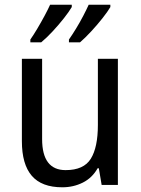

<svg xmlns="http://www.w3.org/2000/svg" viewBox="-20 -786 599 816"><path d="M481 -536V0H412L400 -71H395Q372 -30 332 -10Q292 10 245 10Q157 10 115 -39Q73 -88 73 -186V-536H159V-195Q159 -63 259 -63Q336 -63 366 -111.5Q396 -160 396 -255V-536ZM449 -756Q438 -737 415.5 -708.5Q393 -680 367 -652Q341 -624 320 -606H273V-618Q287 -638 303.5 -665Q320 -692 334 -719Q348 -746 357 -766H449ZM285 -756Q274 -737 252 -709Q230 -681 204 -653Q178 -625 155 -606H109V-618Q123 -638 139 -665Q155 -692 169.5 -719Q184 -746 193 -766H285Z"/></svg>

Font: Noto Sans SemiCondensed
Style: Regular
Weight: 400
Width: 4
Designer: Monotype Design Team
Foundry: Monotype Imaging Inc.
Version: Version 2.013; ttfautohint (v1.8.4.7-5d5b)